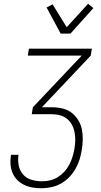

<svg xmlns="http://www.w3.org/2000/svg" viewBox="-20 -994 540 1022"><path d="M200 8Q175 8 152 4Q129 0 108.5 -10Q88 -20 72 -36Q56 -52 47 -73Q38 -94 36 -118Q34 -142 38 -166L39 -170H79L78 -167Q74 -139 80 -111.5Q86 -84 103.5 -64.5Q121 -45 148 -37Q175 -29 204 -29Q225 -29 246.5 -34Q268 -39 287.5 -51Q307 -63 322.5 -80Q338 -97 348.5 -117Q359 -137 365.5 -158Q372 -179 376 -201Q380 -223 380.5 -245.5Q381 -268 377 -289.5Q373 -311 363 -329.5Q353 -348 337.5 -361Q322 -374 301 -380Q280 -386 257 -386H149L155 -423L415 -698H128L134 -735H469L463 -698L203 -423H257Q286 -423 313 -416.5Q340 -410 360.5 -394.5Q381 -379 395.5 -356Q410 -333 415.5 -306.5Q421 -280 420.5 -251.5Q420 -223 415 -195Q411 -169 403 -143.5Q395 -118 381 -94Q367 -70 347.5 -50Q328 -30 303.5 -16.5Q279 -3 252.5 2.5Q226 8 200 8ZM303 -815 228 -954 260 -971 335 -849 449 -974 477 -951 355 -815Z"/></svg>

Font: Iosevka Extralight
Style: Italic
Weight: 200
Italic angle: -9°
Monospace: yes
Designer: Belleve Invis
Foundry: Belleve Invis
Version: Version 32.5.0; ttfautohint (v1.8.4)